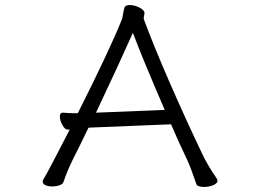

<svg xmlns="http://www.w3.org/2000/svg" viewBox="-20 -731 1040 760"><path d="M268 -99Q258 -79 248 -55Q238 -31 231 -10Q228 -2 215 2.5Q202 7 186 7Q171 7 160 2Q149 -3 149 -12Q149 -18 153 -23Q168 -47 256 -218H248Q237 -218 227 -236Q217 -254 217 -270Q217 -285 228 -285H230Q254 -283 269 -283H288Q413 -531 462 -653Q465 -661 467 -676Q471 -700 475 -705Q480 -711 494 -711Q511 -711 529 -702.5Q547 -694 551 -684L552 -680Q552 -675 550.5 -670Q549 -665 549 -660Q549 -655 550 -653Q591 -543 653.5 -400Q716 -257 779 -125Q787 -107 804 -77.5Q821 -48 837 -26Q841 -18 841 -16Q841 -5 824 2Q807 9 788 9Q776 9 767 6Q758 3 757 -3Q737 -63 721 -98Q687 -169 657 -239L337 -226L330 -225Q293 -148 268 -99ZM506 -601Q454 -484 360 -285L632 -296Q543 -502 506 -601Z"/></svg>

Font: Iansui
Style: Regular
Weight: 400
Designer: But Ko / Fontworks Inc.
Foundry: zi-hi.com / Fontworks Inc.
Version: Version 1.002